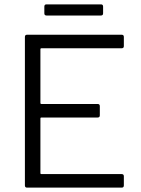

<svg xmlns="http://www.w3.org/2000/svg" viewBox="-20 -859 645 879"><path d="M537 -638H169Q165 -638 165 -634V-387Q165 -383 169 -383H427Q437 -383 437 -373V-331Q437 -321 427 -321H169Q165 -321 165 -317V-66Q165 -62 169 -62H537Q547 -62 547 -52V-10Q547 0 537 0H104Q94 0 94 -10V-690Q94 -700 104 -700H537Q547 -700 547 -690V-648Q547 -638 537 -638ZM183 -798V-829Q183 -839 193 -839H442Q452 -839 452 -829V-798Q452 -788 442 -788H193Q183 -788 183 -798Z"/></svg>

Font: Barlow
Style: Regular
Weight: 400
Designer: Jeremy Tribby
Foundry: Tribby Type
Version: Version 1.408;December 10, 2018;FontCreator 11.5.0.2430 64-b